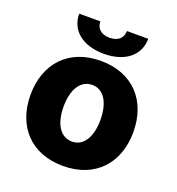

<svg xmlns="http://www.w3.org/2000/svg" viewBox="-135 -848 889 967"><g transform="rotate(20 309.5 -364.5)"><path d="M380.7 -738.6C380.3 -706.3 360.4 -676.8 309.7 -676.8C257.5 -676.8 237.9 -707.4 238.3 -738.6H125C124.6 -649.5 196 -590.9 309.7 -590.9C423.3 -590.9 494.7 -649.5 495 -738.6ZM309.7 10.3C481.2 10.3 585.2 -103 585.2 -271C585.2 -439.3 481.2 -552.6 309.7 -552.6C138.1 -552.6 34.1 -439.3 34.1 -271C34.1 -103 138.1 10.3 309.7 10.3ZM310.7 -120.7C246.4 -120.7 210.9 -181.8 210.9 -272C210.9 -362.6 246.4 -424 310.7 -424C372.9 -424 408.4 -362.6 408.4 -272C408.4 -181.8 372.9 -120.7 310.7 -120.7Z"/></g></svg>

Font: TID UI Extra Bold
Style: Regular
Weight: 800
Designer: The TID Project Authors
Foundry: Bakken & Bæck
Version: Version 1.001;hotconv 1.0.109;makeotfexe 2.5.65596